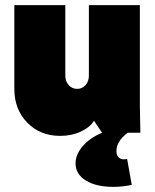

<svg xmlns="http://www.w3.org/2000/svg" viewBox="-20 -520 608 752"><path d="M215.8 12.2Q137.2 12.2 86.7 -39.8Q36.1 -91.8 36.1 -171.9V-500H235.8V-224.1Q235.8 -201.7 249 -186.8Q262.2 -171.9 282.2 -171.9Q302.2 -171.9 315.2 -186.8Q328.1 -201.7 328.1 -224.1V-500H527.8V-100.1L529.8 0H480Q436 33.2 436 71.8Q436 86.9 443.8 95.5Q451.7 104 465.8 104Q472.2 104 478 103L496.1 204.1Q460.9 211.9 423.8 211.9Q356.4 211.9 316.2 187Q275.9 162.1 275.9 120.1Q275.9 85 304.2 52.2Q332.5 19.5 379.9 0L348.1 -46.9Q332 -21 296.1 -4.4Q260.3 12.2 215.8 12.2Z"/></svg>

Font: Apfel Grotezk Satt
Style: Regular
Weight: 900
Designer: Luigi Gorlero
Foundry: © 2023, Luigi Gorlero & Collletttivo
Version: Version 2.000;Glyphs 3.2 (3217)